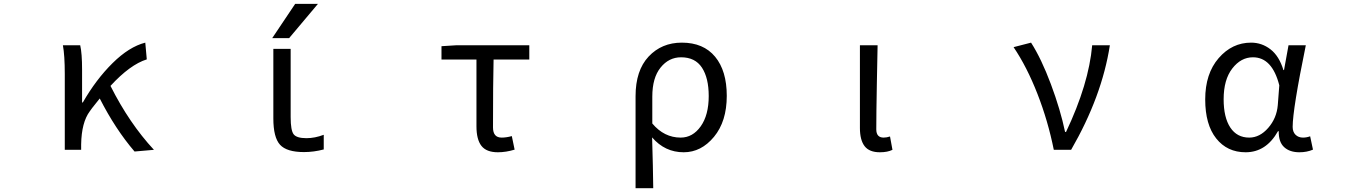

<svg xmlns="http://www.w3.org/2000/svg" viewBox="-20 -778 7040 997"><path d="M779.3 0 678.7 8.8Q579.1 -107.4 498 -266.6Q496.1 -263.7 476.1 -239.3Q456.1 -214.8 446.3 -200.2Q403.3 -142.6 401.4 -28.3V0H316.4V-393.6Q316.4 -490.2 306.6 -543H396.5Q406.2 -501 406.2 -416V-246.1H410.2Q478.5 -365.2 564.5 -450.2Q650.4 -535.2 734.4 -556.6L742.2 -469.7Q655.3 -442.4 553.7 -332Q651.4 -137.7 779.3 0Z M1512.7 -757.8H1630.9L1481.4 -580.1H1393.6ZM1489.3 -169.9Q1489.3 -100.6 1504.9 -80.6Q1520.5 -60.5 1571.3 -60.5Q1615.2 -60.5 1661.1 -78.1V-2Q1609.4 11.7 1558.6 11.7Q1468.8 11.7 1434.1 -26.4Q1399.4 -64.5 1399.4 -163.1V-524.4H1489.3Z M2565.4 12.7Q2505.9 12.7 2480 -20.5Q2454.1 -53.7 2454.1 -122.1V-468.8H2272.5V-538.1L2350.6 -543H2728.5V-468.8H2543Q2540 -345.7 2540 -116.2Q2540 -63.5 2585 -63.5Q2609.4 -63.5 2637.7 -71.3L2652.3 -1Q2607.4 12.7 2565.4 12.7Z M3280.3 199.2V-278.3Q3280.3 -412.1 3348.1 -484.4Q3416 -556.6 3520.5 -556.6Q3632.8 -556.6 3693.4 -483.4Q3753.9 -410.2 3753.9 -280.3Q3753.9 -147.5 3687.5 -67.4Q3621.1 12.7 3530.3 12.7Q3432.6 12.7 3366.2 -64.5Q3371.1 95.7 3372.1 199.2ZM3514.6 -63.5Q3577.1 -63.5 3618.7 -122.1Q3660.2 -180.7 3660.2 -279.3Q3660.2 -373 3625 -426.8Q3589.8 -480.5 3516.6 -480.5Q3453.1 -480.5 3410.2 -427.2Q3367.2 -374 3367.2 -276.4V-136.7Q3428.7 -63.5 3514.6 -63.5Z M4548.8 12.7Q4494.1 12.7 4469.7 -19Q4445.3 -50.8 4445.3 -113.3V-543H4537.1Q4536.1 -501 4533.2 -341.8Q4530.3 -182.6 4530.3 -106.4Q4530.3 -63.5 4568.4 -63.5Q4584 -63.5 4601.6 -69.3L4614.3 0Q4588.9 12.7 4548.8 12.7Z M5542 0H5452.1Q5421.9 -150.4 5367.2 -290.5Q5312.5 -430.7 5243.2 -533.2L5334 -556.6Q5387.7 -472.7 5437 -340.8Q5486.3 -209 5510.7 -92.8H5515.6Q5633.8 -341.8 5651.4 -543H5743.2Q5702.1 -277.3 5542 0Z M6448.2 12.7Q6352.5 12.7 6295.4 -59.1Q6238.3 -130.9 6238.3 -261.7Q6238.3 -395.5 6308.1 -476.1Q6377.9 -556.6 6476.6 -556.6Q6532.2 -556.6 6577.1 -522Q6622.1 -487.3 6644.5 -414.1H6647.5L6670.9 -543H6760.7Q6692.4 -210 6692.4 -119.1Q6692.4 -92.8 6707.5 -78.1Q6722.7 -63.5 6746.1 -63.5Q6764.6 -63.5 6783.2 -70.3L6797.9 -1Q6766.6 12.7 6727.5 12.7Q6676.8 12.7 6647.9 -14.2Q6619.1 -41 6620.1 -96.7H6616.2Q6554.7 12.7 6448.2 12.7ZM6466.8 -63.5Q6521.5 -63.5 6565.4 -113.8Q6609.4 -164.1 6615.2 -232.4L6623 -335Q6585.9 -480.5 6486.3 -480.5Q6423.8 -480.5 6378.9 -422.4Q6334 -364.3 6334 -262.7Q6334 -168 6368.7 -115.7Q6403.3 -63.5 6466.8 -63.5Z"/></svg>

Font: GenEi Gothic M Regular
Style: Regular
Weight: 400
Designer: o_tamon (Modified); [Source Han Sans]
Ryoko NISHIZUKA  (kana & ideographs); Paul D. Hunt (Latin, Greek & Cyrillic); Wenl
Version: Version 1.1a;Original Version 1.004